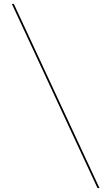

<svg xmlns="http://www.w3.org/2000/svg" viewBox="-20 -800 562 970"><path d="M50 -780H40L472.5 150H482.5Z"/></svg>

Font: Bodoni* 24pt Medium
Style: Regular
Weight: 500
Version: Version 2.3